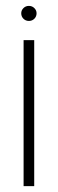

<svg xmlns="http://www.w3.org/2000/svg" viewBox="-20 -631 196 651"><path d="M60 0V-495H96V0ZM78 -560Q67 -560 59.5 -567.5Q52 -575 52 -586Q52 -596 59.5 -603.5Q67 -611 78 -611Q89 -611 96.5 -603.5Q104 -596 104 -586Q104 -575 96.5 -567.5Q89 -560 78 -560Z"/></svg>

Font: Alumni Sans ExtraLight
Style: Regular
Weight: 250
Version: Version 1.018